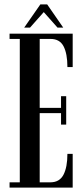

<svg xmlns="http://www.w3.org/2000/svg" viewBox="-20 -853 384 873"><path d="M23.5 0V-24H70V-676H23.5V-700H310.5V-548H286.5Q286.5 -609 269 -642.5Q251.5 -676 210 -676H160.5V-362.5H257.5V-415.5H281V-286.5H257.5V-338.5H160.5V-24H209Q250.5 -24 268.5 -58.2Q286.5 -92.5 286.5 -153.5H310.5V0ZM90 -727.5 163.5 -833H194.5L267.5 -727.5H241.5L179 -798L116.5 -727.5Z"/></svg>

Font: Imbue 50pt Medium
Style: Regular
Weight: 500
Designer: Tyler Finck
Foundry: Etcetera Type Company
Version: Version 1.102; ttfautohint (v1.8.3)